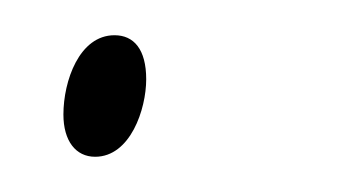

<svg xmlns="http://www.w3.org/2000/svg" viewBox="-20 -88 194 109"><path d="M34 1C54 1 63 -26 63 -43C63 -60 56 -68 45 -68C25 -68 16 -42 16 -23C16 -8 23 1 34 1Z"/></svg>

Font: Noto Sans ExtraCondensed Thin
Style: Italic
Weight: 100
Width: 2
Italic angle: -12°
Designer: Monotype Design Team
Foundry: Monotype Imaging Inc.
Version: Version 2.013